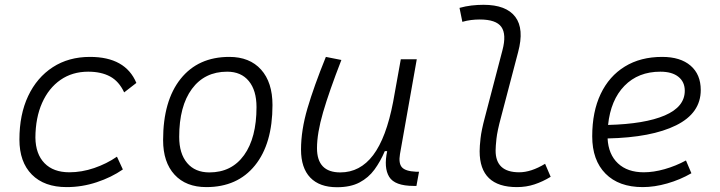

<svg xmlns="http://www.w3.org/2000/svg" viewBox="-20 -762 2970 792"><path d="M266.1 -51.3Q316.9 -51.3 368.4 -68.8Q419.9 -86.4 462.4 -115.7L486.8 -63Q439.5 -30.3 378.9 -10.3Q318.4 9.8 254.9 9.8Q162.6 9.8 111.3 -42Q60.1 -93.8 60.1 -186.5Q60.1 -289.6 96.2 -366Q132.3 -442.4 197.8 -484.9Q263.2 -527.3 351.1 -527.3Q497.6 -527.3 542.5 -419.9L492.2 -380.9Q470.7 -426.8 434.1 -446.5Q397.5 -466.3 343.8 -466.3Q278.3 -466.3 229.5 -432.4Q180.7 -398.4 153.6 -337.4Q126.5 -276.4 126 -194.3Q127 -126.5 163.6 -88.9Q200.2 -51.3 266.1 -51.3Z M831.1 9.8Q747.1 9.8 700 -41.5Q652.8 -92.8 652.8 -184.1Q652.8 -346.2 725.1 -436.8Q797.4 -527.3 925.8 -527.3Q1009.8 -527.3 1056.9 -474.9Q1104 -422.4 1104 -328.6Q1104 -168.9 1031.7 -79.6Q959.5 9.8 831.1 9.8ZM843.8 -50.8Q935.5 -50.8 986.8 -122.1Q1038.1 -193.4 1038.1 -320.3Q1038.1 -389.2 1006.3 -427.7Q974.6 -466.3 917 -466.3Q824.2 -466.3 771.7 -395.3Q719.2 -324.2 719.2 -197.3Q719.2 -128.4 752 -89.6Q784.7 -50.8 843.8 -50.8Z M1370.1 10.3Q1297.9 10.3 1259.8 -29.5Q1221.7 -69.3 1221.7 -145Q1221.7 -224.6 1248.3 -315.2Q1274.9 -405.8 1324.2 -527.3L1388.2 -514.6Q1337.9 -385.3 1312.7 -298.8Q1287.6 -212.4 1287.6 -150.9Q1287.6 -50.8 1383.8 -50.8Q1465.3 -50.8 1519.3 -122.1Q1573.2 -193.4 1601.6 -341.3L1633.3 -517.6H1699.2L1629.9 -126.5Q1623.5 -88.4 1637.9 -72Q1652.3 -55.7 1695.3 -53.7H1708.5L1697.8 4.9H1686.5Q1608.4 4.9 1585.4 -32.5Q1562.5 -69.8 1577.1 -138.7H1567.4Q1549.3 -96.2 1524.7 -62.5Q1500 -28.8 1462.9 -9.3Q1425.8 10.3 1370.1 10.3Z M2112.3 9.8Q1958.5 9.8 1958.5 -138.2Q1958.5 -158.2 1962.2 -191.2Q1965.8 -224.1 1980 -277.3L2052.7 -555.2Q2069.8 -620.1 2048.1 -650.9Q2026.4 -681.6 1959 -681.6Q1941.4 -681.6 1923.3 -679.4Q1905.3 -677.2 1887.2 -671.9L1875.5 -729.5Q1899.9 -736.3 1924.8 -739.3Q1949.7 -742.2 1974.6 -742.2Q2067.9 -742.2 2105.5 -692.6Q2143.1 -643.1 2117.2 -546.9L2046.4 -277.3Q2031.2 -221.2 2027.8 -189.2Q2024.4 -157.2 2024.4 -141.6Q2023.9 -51.3 2121.6 -51.3Q2170.9 -51.3 2228.5 -86.4L2251.5 -32.7Q2218.8 -12.7 2184.8 -1.5Q2150.9 9.8 2112.3 9.8Z M2635.7 -51.3Q2675.8 -51.3 2721.4 -64.2Q2767.1 -77.1 2809.6 -100.1L2832 -47.4Q2785.6 -20.5 2732.7 -5.4Q2679.7 9.8 2631.3 9.8Q2532.7 9.8 2477.8 -45.7Q2422.9 -101.1 2422.9 -199.7Q2422.9 -301.3 2457.8 -374.5Q2492.7 -447.8 2557.4 -487.5Q2622.1 -527.3 2711.4 -527.3Q2786.6 -527.3 2828.6 -491.2Q2870.6 -455.1 2870.6 -390.6Q2870.6 -295.4 2769 -245.1Q2667.5 -194.8 2486.3 -190.9Q2489.7 -125 2529.1 -88.1Q2568.4 -51.3 2635.7 -51.3ZM2488.3 -246.6Q2640.1 -250.5 2722.4 -285.9Q2804.7 -321.3 2804.7 -387.7Q2804.7 -424.3 2778.3 -445.3Q2752 -466.3 2704.1 -466.3Q2612.8 -466.3 2555.9 -408Q2499 -349.6 2488.3 -246.6Z"/></svg>

Font: Cascadia Code PL Light
Style: Italic
Weight: 300
Italic angle: -10°
Monospace: yes
Designer: Aaron Bell
Foundry: Saja Typeworks
Version: Version 2404.023; ttfautohint (v1.8.4)